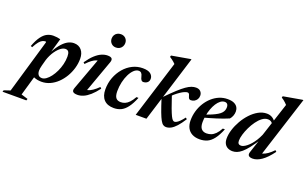

<svg xmlns="http://www.w3.org/2000/svg" viewBox="-192 -1214 3106 1949"><g transform="rotate(20 1361.0 -240.0)"><path d="M195 -143.5Q190 -125 188 -111Q186 -97 186 -87Q186 -59.5 198.5 -41.8Q211 -24 239 -24Q260 -24 283.8 -40.8Q307.5 -57.5 329.8 -87Q352 -116.5 369.8 -154Q387.5 -191.5 398 -233.8Q408.5 -276 408.5 -318Q408.5 -352.5 398 -368.8Q387.5 -385 363 -385Q346.5 -385 328.8 -375.2Q311 -365.5 293.8 -348.2Q276.5 -331 261 -308.8Q245.5 -286.5 233.2 -261Q221 -235.5 213 -210ZM117.5 -46.5 173 -43 102.5 202 174.5 224 168.5 242H-89L-83 224.5L-16 202L153.5 -378Q154.5 -382 153 -384.5Q151.5 -387 147.5 -387Q131 -387 114.5 -379.2Q98 -371.5 79.8 -349.8Q61.5 -328 39 -285.5L22 -292.5Q47.5 -360.5 75.8 -399Q104 -437.5 135.5 -453.2Q167 -469 203.5 -469Q225.5 -469 242.2 -466.5Q259 -464 279.5 -459L223.5 -265L215.5 -269.5Q251 -342 286.2 -386Q321.5 -430 356 -449.8Q390.5 -469.5 425 -469.5Q478 -469.5 507.8 -434.2Q537.5 -399 537.5 -341Q537.5 -289 522.5 -238Q507.5 -187 480.8 -142Q454 -97 417.8 -62.2Q381.5 -27.5 338.2 -7.8Q295 12 247 12Q200 12 165.8 -3.2Q131.5 -18.5 117.5 -46.5Z M585.5 -45.5 720 -412 741.5 -388.5Q719.5 -390 697.2 -382.8Q675 -375.5 650.5 -357.2Q626 -339 596 -307L582 -320Q620 -375 655.5 -407.5Q691 -440 724.5 -454.2Q758 -468.5 789 -468.5Q824 -468.5 835 -454.8Q846 -441 836 -413L701 -38.5L677 -65.5Q697.5 -63.5 720 -69.5Q742.5 -75.5 769.2 -93.2Q796 -111 828.5 -143L842 -129.5Q803.5 -78.5 767.8 -47.2Q732 -16 699.2 -2Q666.5 12 636 12Q598 12 586 -1.8Q574 -15.5 585.5 -45.5ZM767 -645Q767 -665.5 776.5 -682.2Q786 -699 803 -708.5Q820 -718 842 -718Q873.5 -718 893.5 -698Q913.5 -678 913.5 -647.5Q913.5 -626.5 904 -609.8Q894.5 -593 877.8 -583Q861 -573 838.5 -573Q807 -573 787 -593.8Q767 -614.5 767 -645Z M1139.5 -431Q1112.5 -431 1088 -408Q1063.5 -385 1044.5 -346.8Q1025.5 -308.5 1014.5 -260.8Q1003.5 -213 1003.5 -163Q1003.5 -112.5 1020.8 -90.5Q1038 -68.5 1074 -68.5Q1098 -68.5 1120.2 -78Q1142.5 -87.5 1164 -110Q1185.5 -132.5 1207.5 -171.5L1229.5 -171Q1200.5 -100.5 1169.8 -60.5Q1139 -20.5 1104.2 -4.2Q1069.5 12 1027.5 12Q957.5 12 920.5 -27.2Q883.5 -66.5 883.5 -138.5Q883.5 -207 906.2 -266.8Q929 -326.5 968.2 -372.2Q1007.5 -418 1059.2 -443.8Q1111 -469.5 1169 -469.5Q1227.5 -469.5 1253.8 -447.8Q1280 -426 1280 -395.5Q1280 -369.5 1262.8 -354.5Q1245.5 -339.5 1218 -339Q1205 -339 1196.8 -350Q1188.5 -361 1183 -385Q1178 -408.5 1167.2 -419.8Q1156.5 -431 1139.5 -431Z M1601.5 -722.5 1377.5 0H1261.5L1454.5 -619Q1446 -628 1435.8 -636.8Q1425.5 -645.5 1413.8 -654.5Q1402 -663.5 1388 -672L1392.5 -688L1589.5 -722.5ZM1450 -249 1456 -262Q1518 -325.5 1562.2 -366.2Q1606.5 -407 1638.8 -429.5Q1671 -452 1696 -460.8Q1721 -469.5 1743.5 -469.5Q1776.5 -469.5 1793.8 -451Q1811 -432.5 1811 -406.5Q1811 -383.5 1800.5 -366.5Q1790 -349.5 1773 -340Q1756 -330.5 1735.5 -330.5Q1723 -330.5 1716.2 -338.2Q1709.5 -346 1704.5 -363.5Q1700.5 -381 1694.5 -387.5Q1688.5 -394 1679 -394Q1666 -394 1646.5 -385.5Q1627 -377 1603.8 -361.2Q1580.5 -345.5 1555.2 -323.8Q1530 -302 1506 -275.5L1536 -319.5Q1563 -237 1581.8 -187Q1600.5 -137 1613.2 -111.2Q1626 -85.5 1635.5 -77Q1645 -68.5 1654 -68.5Q1664 -68.5 1677.8 -76Q1691.5 -83.5 1709.2 -101Q1727 -118.5 1749.5 -148L1764.5 -135.5Q1730.5 -81.5 1701 -49Q1671.5 -16.5 1644.8 -2.2Q1618 12 1591.5 12Q1575.5 12 1561 2.8Q1546.5 -6.5 1531.2 -33.5Q1516 -60.5 1496.5 -112.2Q1477 -164 1450 -249Z M2068 -433Q2043.5 -433 2021.8 -416.5Q2000 -400 1982 -371.8Q1964 -343.5 1951.2 -308.5Q1938.5 -273.5 1931.5 -235.8Q1924.5 -198 1924.5 -163Q1924.5 -112.5 1944.5 -90.5Q1964.5 -68.5 2000.5 -68.5Q2026.5 -68.5 2050 -77.5Q2073.5 -86.5 2096 -108.8Q2118.5 -131 2140.5 -171.5L2163 -171Q2133.5 -99 2102 -59Q2070.5 -19 2034.5 -3.5Q1998.5 12 1954.5 12Q1906.5 12 1872.8 -6Q1839 -24 1821.5 -57.8Q1804 -91.5 1804 -138.5Q1804 -190 1818 -238.8Q1832 -287.5 1857.8 -329.2Q1883.5 -371 1918.8 -402.5Q1954 -434 1996.2 -451.8Q2038.5 -469.5 2085.5 -469.5Q2129.5 -469.5 2155.8 -457Q2182 -444.5 2193.8 -423.8Q2205.5 -403 2205.5 -378.5Q2205.5 -355 2197 -332.2Q2188.5 -309.5 2173 -292.5Q2146.5 -281 2114 -269.2Q2081.5 -257.5 2045.5 -246Q2009.5 -234.5 1972.2 -223.8Q1935 -213 1899 -203.5L1901 -236Q1951 -252.5 1986.5 -267.5Q2022 -282.5 2045.5 -296.8Q2069 -311 2082 -325.8Q2095 -340.5 2100.2 -355.8Q2105.5 -371 2105.5 -388Q2105.5 -402.5 2101.2 -412.2Q2097 -422 2088.8 -427.5Q2080.5 -433 2068 -433Z M2600.5 -370Q2593 -392.5 2577.8 -404.5Q2562.5 -416.5 2539 -416.5Q2508 -416.5 2478.5 -394.2Q2449 -372 2423.2 -336.2Q2397.5 -300.5 2377.8 -259.2Q2358 -218 2346.8 -179.2Q2335.5 -140.5 2335.5 -112.5Q2335.5 -90 2345 -80.5Q2354.5 -71 2372 -71Q2384 -71 2400 -78.2Q2416 -85.5 2434.2 -100Q2452.5 -114.5 2471.5 -136.2Q2490.5 -158 2508.8 -187Q2527 -216 2542.5 -251.5L2661.5 -616Q2652.5 -626 2642.2 -635.8Q2632 -645.5 2620.2 -654.8Q2608.5 -664 2595 -672L2599.5 -687.5L2799 -722.5H2810.5L2591.5 -38L2569.5 -65.5Q2588.5 -64.5 2611 -71.8Q2633.5 -79 2660.2 -97.5Q2687 -116 2717.5 -148L2731.5 -135Q2674 -57 2623.5 -22.5Q2573 12 2529 12Q2496.5 12 2484.5 -1.2Q2472.5 -14.5 2481 -41L2535.5 -207L2546 -206.5Q2503.5 -139 2469.8 -96Q2436 -53 2408.5 -29.8Q2381 -6.5 2357 2.5Q2333 11.5 2310 11.5Q2281 11.5 2258.5 0Q2236 -11.5 2223.5 -34.2Q2211 -57 2211 -90.5Q2211 -135.5 2227 -186.8Q2243 -238 2271.5 -287.8Q2300 -337.5 2337.8 -378Q2375.5 -418.5 2419.5 -443Q2463.5 -467.5 2510 -467.5Q2544 -467.5 2570.2 -451.2Q2596.5 -435 2617.5 -399Z"/></g></svg>

Font: Newsreader 36pt SemiBold
Style: Italic
Weight: 600
Italic angle: -17°
Designer: Hugues Gentile
Foundry: Production Type
Version: Version 1.003